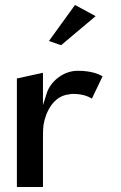

<svg xmlns="http://www.w3.org/2000/svg" viewBox="-20 -763 488 773"><path d="M177 -598 226 -581 365 -698 282 -743ZM393 -456C378 -464 350 -478 293 -478C230 -478 182 -430 169 -390L153 -340V-470L48 -447V-10H153V-201C153 -220 153 -240 155 -258V-259C164 -314 196 -377 258 -383C261 -384 267 -385 272 -385C313 -385 335 -375 350 -366Z"/></svg>

Font: Bluebird
Style: LiNrw
Weight: 300
Designer: Jasper
Foundry: Cannot Into Space Fonts
Version: Version 0.98